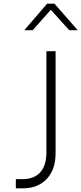

<svg xmlns="http://www.w3.org/2000/svg" viewBox="-20 -1023 442 1043"><path d="M66 -50H104Q165 -50 198.5 -87Q232 -124 232 -194V-745H282V-191Q282 -102 234 -51Q186 0 104 0H66ZM236 -1003H276L402 -859H356L256 -970L158 -859H112Z"/></svg>

Font: Eudoxus Sans ExtraLight
Style: Regular
Weight: 200
Designer: Stijn de Vries
Foundry: tokotype
Version: Version 2.005